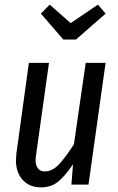

<svg xmlns="http://www.w3.org/2000/svg" viewBox="-20 -799 512 831"><path d="M49 -106Q49 -115 51 -135L105 -527H192L136 -128Q134 -114 134 -107Q134 -83 144.5 -70Q155 -57 173 -57Q208 -57 238 -90.5Q268 -124 300 -175L351 -527H437L363 0H289L296 -88Q263 -39 232.5 -13.5Q202 12 157 12Q108 12 78.5 -20Q49 -52 49 -106ZM437 -740 309 -628H254L157 -740L195 -779L286 -699L404 -779Z"/></svg>

Font: Fira Sans Compressed
Style: Italic
Weight: 400
Width: 1
Italic angle: -8°
Designer: bBox Type GmbH & Carrois Corporate GbR & Edenspiekermann AG
Foundry: bBox Type GmbH & Carrois Corporate GbR & Edenspiekermann AG
Version: Version 4.301